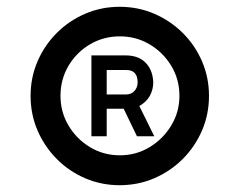

<svg xmlns="http://www.w3.org/2000/svg" viewBox="-20 -813 705 565"><path d="M332 -268Q278 -268 230.5 -288.5Q183 -309 147 -345.2Q111 -381.5 90.5 -429Q70 -476.5 70 -531Q70 -585 90.5 -632.5Q111 -680 147 -716Q183 -752 230.5 -772.5Q278 -793 332 -793Q386.5 -793 434 -772.5Q481.5 -752 517.8 -716Q554 -680 574.5 -632.5Q595 -585 595 -531Q595 -476.5 574.5 -429Q554 -381.5 517.8 -345.2Q481.5 -309 434 -288.5Q386.5 -268 332 -268ZM333 -356Q380.5 -356 420.2 -380Q460 -404 484 -443.8Q508 -483.5 508 -531Q508 -579.5 484 -619.2Q460 -659 420.2 -682.5Q380.5 -706 333 -706Q284.5 -706 244.8 -682.5Q205 -659 181.5 -619.2Q158 -579.5 158 -531Q158 -483.5 181.5 -443.8Q205 -404 244.8 -380Q284.5 -356 333 -356ZM249 -412V-650H349Q387.5 -650 408.5 -628.5Q429.5 -607 431 -571Q431 -549.5 421 -531.2Q411 -513 390 -501L434 -412H383L344 -493H294V-412ZM294 -535H351Q366 -535 375.5 -545.2Q385 -555.5 385 -571Q385 -588.5 376.8 -597.8Q368.5 -607 351 -607H294Z"/></svg>

Font: Manrope ExtraLight ExtraBold
Style: Regular
Weight: 800
Version: Version 4.504